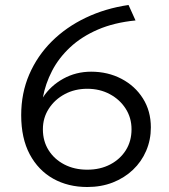

<svg xmlns="http://www.w3.org/2000/svg" viewBox="-20 -735 676 770"><path d="M330 15Q253 15 193.2 -18.5Q133.5 -52 99.2 -116.2Q65 -180.5 65 -273Q65 -361.5 97.2 -436.2Q129.5 -511 187.5 -568.8Q245.5 -626.5 324.2 -664Q403 -701.5 495.5 -715L523.5 -653Q437.5 -644.5 372.2 -616.2Q307 -588 261.2 -545.2Q215.5 -502.5 188.8 -450.8Q162 -399 152 -344Q182.5 -391 233.5 -419.2Q284.5 -447.5 345.5 -447.5Q412.5 -447.5 467 -419Q521.5 -390.5 553.2 -340.2Q585 -290 585 -224Q585 -174 566.2 -130.2Q547.5 -86.5 513.2 -54Q479 -21.5 432.5 -3.2Q386 15 330 15ZM330 -54.5Q382 -54.5 422 -75.5Q462 -96.5 484.8 -132.8Q507.5 -169 507.5 -216.5Q507.5 -262.5 484 -299.2Q460.5 -336 420.2 -357.5Q380 -379 330 -379Q280 -379 239.8 -357.5Q199.5 -336 175.8 -299.2Q152 -262.5 152 -216.5Q152 -169 174.8 -132.8Q197.5 -96.5 237.8 -75.5Q278 -54.5 330 -54.5Z"/></svg>

Font: Geologica Cursive ExtraLight
Style: Regular
Weight: 250
Designer: Sindre Bremnes, Frode Helland
Foundry: Monokrom Skriftforlag AS
Version: Version 1.010;gftools[0.9.28]